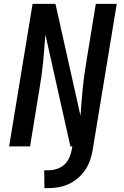

<svg xmlns="http://www.w3.org/2000/svg" viewBox="-20 -755 640 990"><path d="M209 215 208 123H230Q251 123 273 116Q295 109 311.5 94Q328 79 337 58.5Q346 38 350 17L353 0H343L214 -577Q211 -542 208.5 -506.5Q206 -471 202.5 -435.5Q199 -400 194 -364.5Q189 -329 183 -294L135 0H27L148 -735H266L395 -158Q398 -193 400.5 -228.5Q403 -264 406.5 -299.5Q410 -335 415 -370.5Q420 -406 426 -441L474 -735H582L458 17Q454 43 445 69.5Q436 96 420.5 119.5Q405 143 383.5 162Q362 181 336.5 193Q311 205 284 210Q257 215 231 215Z"/></svg>

Font: Iosevka SmBd Ex Obl
Style: Regular
Weight: 600
Width: 7
Italic angle: -9°
Monospace: yes
Designer: Belleve Invis
Foundry: Belleve Invis
Version: Version 32.5.0; ttfautohint (v1.8.4)